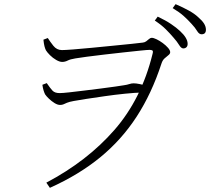

<svg xmlns="http://www.w3.org/2000/svg" viewBox="-20 -849 1040 924"><path d="M862 -616Q852 -616 842 -632.5Q832 -649 815 -668Q799 -687 778 -708Q757 -729 725 -750L739 -769Q777 -751 803 -733.5Q829 -716 846 -700Q883 -666 883 -638Q883 -627 877 -621.5Q871 -616 862 -616ZM203 30Q400 -74 530.5 -223.5Q661 -373 714 -589Q718 -603 713.5 -606Q709 -609 700 -609Q690 -609 656 -605.5Q622 -602 576 -597Q530 -592 483 -586.5Q436 -581 398 -576Q360 -571 343 -568Q318 -564 305.5 -557.5Q293 -551 279 -551Q267 -551 250.5 -560.5Q234 -570 220.5 -583.5Q207 -597 201 -607Q197 -615 194 -626.5Q191 -638 189 -658L210 -666Q220 -650 236.5 -629Q253 -608 278 -608Q292 -608 331.5 -611Q371 -614 422 -619Q473 -624 524 -629Q575 -634 614 -638Q653 -642 667 -644Q677 -645 684 -650.5Q691 -656 697.5 -661.5Q704 -667 710 -667Q719 -667 733.5 -660Q748 -653 763 -642Q778 -631 788.5 -619Q799 -607 799 -598Q799 -590 790.5 -583.5Q782 -577 772 -568Q762 -559 757 -543Q710 -399 637.5 -287.5Q565 -176 462.5 -92Q360 -8 220 55ZM269 -344Q257 -344 242.5 -353Q228 -362 215.5 -374Q203 -386 197 -395Q193 -403 189.5 -414.5Q186 -426 184 -441L205 -449Q222 -424 233 -412.5Q244 -401 267 -401Q281 -401 312.5 -404.5Q344 -408 384.5 -413Q425 -418 465 -423Q505 -428 535.5 -432.5Q566 -437 578 -439Q592 -441 602.5 -444.5Q613 -448 623 -448Q635 -448 652 -444.5Q669 -441 685 -436L669 -404Q630 -403 581 -398Q532 -393 483.5 -386Q435 -379 395.5 -373Q356 -367 335 -363Q313 -359 302.5 -354.5Q292 -350 285.5 -347Q279 -344 269 -344ZM950 -684Q938 -684 928.5 -700Q919 -716 902 -734Q884 -754 864 -772Q844 -790 811 -810L825 -829Q862 -813 889 -798Q916 -783 932 -768Q953 -750 962 -735.5Q971 -721 971 -706Q971 -684 950 -684Z"/></svg>

Font: Noto Serif HK ExtraLight
Style: Regular
Weight: 200
Designer: Ryoko NISHIZUKA 西塚涼子 (kana & ideographs); Frank Grießhammer (Latin, Greek & Cyrillic); Wenlong ZHANG 张文龙 (bopomofo); San
Foundry: Adobe
Version: Version 2.002-H1;hotconv 1.1.0;makeotfexe 2.6.0